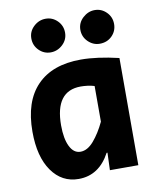

<svg xmlns="http://www.w3.org/2000/svg" viewBox="-85 -810 727 891"><g transform="rotate(-10 278.5 -364.5)"><path d="M214 15Q135 15 87.5 -52.5Q40 -120 40 -238Q40 -380 112 -454.5Q184 -529 319 -529Q395 -529 497 -505V0H363L366 -82H362Q310 15 214 15ZM244 -108Q277 -108 307 -143Q337 -178 361 -229V-397Q345 -402 328 -404Q311 -406 297 -406Q176 -406 176 -244Q176 -181 194 -144.5Q212 -108 244 -108ZM419 -586Q388 -586 364.5 -609Q341 -632 341 -665Q341 -698 366 -721Q391 -744 422 -744Q454 -744 477 -721Q500 -698 500 -665Q500 -632 477 -609Q454 -586 419 -586ZM188 -586Q156 -586 133 -609Q110 -632 110 -665Q110 -698 134.5 -721Q159 -744 191 -744Q223 -744 246 -721Q269 -698 269 -665Q269 -632 244.5 -609Q220 -586 188 -586Z"/></g></svg>

Font: Secular One
Style: Regular
Weight: 400
Designer: Michal Sahar
Foundry: Hagilda
Version: Version 1.002; ttfautohint (v1.8.4.7-5d5b);gftools[0.9.29]